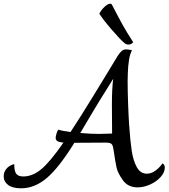

<svg xmlns="http://www.w3.org/2000/svg" viewBox="-71 -1007 911 1038"><path d="M820 -101Q820 -75 797.5 -50Q775 -25 740.5 -9.5Q706 6 673 6Q621 6 593.5 -32.5Q566 -71 559.5 -99.5Q553 -128 542 -202Q539 -223 531 -229.5Q523 -236 500 -236L331 -235Q249 -102 183 -45.5Q117 11 43 11Q-3 11 -27 -7Q-51 -25 -51 -54Q-51 -77 -36 -95Q-21 -113 6 -120Q6 -80 17.5 -66.5Q29 -53 55 -53Q105 -53 152.5 -92.5Q200 -132 272 -236Q249 -238 239.5 -244Q230 -250 230 -262Q230 -271 235 -286.5Q240 -302 245 -306Q261 -300 310 -293Q366 -378 432 -486Q498 -594 512 -617Q531 -648 566 -706Q578 -724 587.5 -732Q597 -740 612 -740Q625 -740 643 -735Q632 -717 626.5 -683Q621 -649 620 -610L619 -569Q619 -517 621.5 -447.5Q624 -378 627 -334Q633 -246 641 -192.5Q649 -139 668.5 -103.5Q688 -68 723 -68Q746 -68 768 -83.5Q790 -99 808 -124Q820 -116 820 -101ZM535 -285 534 -442Q534 -526 541 -581Q449 -434 430 -401L363 -288Q420 -283 465 -283Q493 -283 535 -285ZM601 -775Q581 -791 533.5 -846Q486 -901 466 -933Q476 -953 494 -970Q512 -987 526 -987Q532 -987 535 -980Q569 -914 591.5 -873.5Q614 -833 649 -779Q639 -766 623 -766Q611 -766 601 -775Z"/></svg>

Font: Charmonman
Style: Bold
Weight: 700
Designer: Ekaluck Peanpanawate
Foundry: Cadson Demak Co.,Ltd.
Version: Version 1.000; ttfautohint (v1.6)